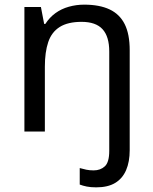

<svg xmlns="http://www.w3.org/2000/svg" viewBox="-20 -566 658 826"><path d="M394 240Q370 240 353 236.5Q336 233 323 228V157Q337 161 351 164Q365 167 383 167Q412 167 431 149.5Q450 132 450 83V-344Q450 -409 421 -440.5Q392 -472 331 -472Q272 -472 237 -450Q202 -428 187.5 -385Q173 -342 173 -279V0H85V-536H156L170 -463H175Q193 -491 218.5 -509.5Q244 -528 276 -537Q308 -546 342 -546Q408 -546 451.5 -525.5Q495 -505 516.5 -462Q538 -419 538 -350V80Q538 130 522.5 166Q507 202 475.5 221Q444 240 394 240Z"/></svg>

Font: Noto Sans Sinhala
Style: Regular
Weight: 400
Designer: Jelle Bosma - Monotype Design Team
Foundry: Monotype Imaging Inc.
Version: Version 2.006